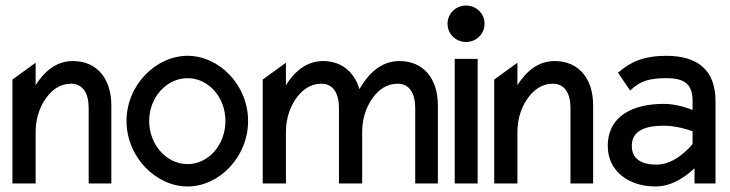

<svg xmlns="http://www.w3.org/2000/svg" viewBox="-20 -664 2642 695"><path d="M25 0H109V-187C109 -240 127 -283 149 -312C169 -339 198 -361 237 -361C281 -361 301 -325 301 -273V0H383V-283C383 -378 332 -443 244 -443C182 -443 140 -404 109 -356V-437L25 -376Z M438 -226C438 -95 545 11 659 11C773 11 878 -95 878 -226C878 -357 773 -462 659 -462C545 -462 438 -357 438 -226ZM520 -226C520 -312 583 -381 659 -381C735 -381 796 -312 796 -226C796 -140 735 -70 659 -70C583 -70 520 -140 520 -226Z M931 0H1015V-187C1015 -240 1033 -283 1055 -312C1075 -339 1104 -361 1143 -361C1187 -361 1207 -325 1207 -273V0H1291V-187C1291 -240 1309 -283 1331 -312C1351 -339 1380 -361 1419 -361C1463 -361 1483 -325 1483 -273V0H1565V-283C1565 -378 1514 -443 1426 -443C1358 -443 1313 -396 1282 -343L1281 -342V-341C1263 -404 1215 -443 1150 -443C1088 -443 1046 -404 1015 -356V-437L931 -376Z M1600 -578C1600 -541 1630 -512 1667 -512C1704 -512 1734 -541 1734 -578C1734 -615 1704 -644 1667 -644C1630 -644 1600 -615 1600 -578ZM1626 0H1709V-451H1626Z M1769 0H1853V-187C1853 -240 1871 -283 1893 -312C1913 -339 1942 -361 1981 -361C2025 -361 2045 -325 2045 -273V0H2127V-283C2127 -378 2076 -443 1988 -443C1926 -443 1884 -404 1853 -356V-437L1769 -376Z M2180 -135C2180 -46 2254 11 2353 11C2419 11 2472 -34 2494 -55V0H2570V-298C2570 -409 2507 -462 2392 -462C2311 -462 2263 -440 2221 -404L2217 -401L2261 -336L2265 -340C2300 -372 2333 -381 2392 -381C2459 -381 2487 -359 2487 -298V-266C2472 -272 2429 -288 2383 -288C2273 -288 2180 -246 2180 -135ZM2267 -136C2267 -193 2319 -209 2383 -209C2428 -209 2473 -194 2487 -189V-143C2479 -133 2425 -68 2356 -68C2302 -68 2267 -89 2267 -136Z"/></svg>

Font: Charger Sport
Style: SeBdNrw
Weight: 600
Designer: Jasper
Foundry: Cannot Into Space Fonts
Version: Version 1.1